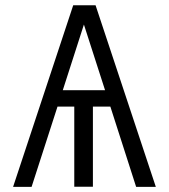

<svg xmlns="http://www.w3.org/2000/svg" viewBox="-20 -725 655 745"><path d="M584.6 0H508.2L408.2 -311.3H340.5V-0.5H268.2V-311.3H203.1L102.6 0H30.8L264.1 -704.6H350.8ZM305.6 -629.7 223.6 -374.9H387.7Z"/></svg>

Font: Fira Code Fixed Light
Style: Regular
Weight: 300
Monospace: yes
Designer: Carrois Corporate, Edenspiekermann AG, Nikita Prokopov
Foundry: Carrois Corporate, Edenspiekermann AG, Nikita Prokopov
Version: Version 5.002